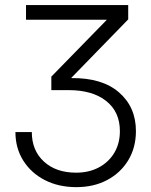

<svg xmlns="http://www.w3.org/2000/svg" viewBox="-20 -748 610 778"><path d="M289.6 10.3Q217.3 10.3 161.6 -18.3Q106 -46.9 74.2 -97.4Q42.5 -147.9 42.5 -212.9H108.9Q108.9 -138.2 158 -93.3Q207 -48.3 288.6 -48.3Q340.8 -48.3 380.9 -69.8Q420.9 -91.3 443.4 -129.2Q465.8 -167 465.8 -216.8Q465.8 -294.9 410.2 -338.9Q354.5 -382.8 258.3 -382.8H188V-437.5L412.1 -667V-668H85.4V-727.5H499.5V-669.4L268.1 -431.6Q394 -433.1 462.4 -373.5Q530.8 -314 530.8 -216.8Q530.8 -150.4 500 -99.1Q469.2 -47.9 414.8 -18.8Q360.4 10.3 289.6 10.3Z"/></svg>

Font: Inter Display Light
Style: Regular
Weight: 300
Designer: Rasmus Andersson
Foundry: rsms
Version: Version 4.000;git-a52131595